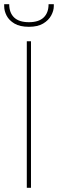

<svg xmlns="http://www.w3.org/2000/svg" viewBox="-51 -897 277 917"><path d="M77 0V-700H97V0ZM87 -769Q44 -769 18 -784.5Q-8 -800 -19.5 -822.5Q-31 -845 -31 -867V-877H-7Q-7 -836 16.5 -813.5Q40 -791 87 -791Q134 -791 157.5 -813.5Q181 -836 181 -877H206V-868Q206 -846 193.5 -823Q181 -800 155 -784.5Q129 -769 87 -769Z"/></svg>

Font: DM Sans 12pt Thin
Style: Regular
Weight: 250
Version: Version 4.004;gftools[0.9.30]